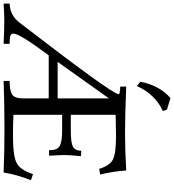

<svg xmlns="http://www.w3.org/2000/svg" viewBox="10 -1020 988 1091"><g transform="rotate(90 504.5 -474.0)"><path d="M517.6 -307.1V-598.6L310.1 -307.1ZM939 0Q814.9 -4.9 696.8 -4.9Q516.6 -4.4 418.5 0V-34.2Q474.1 -34.2 495.8 -48.6Q517.6 -63 517.6 -110.8V-256.3H272.9Q149.4 -90.3 149.4 -56.6Q149.4 -47.4 156.5 -40.8Q163.6 -34.2 207.5 -34.2V0Q127.9 -3.9 78.1 -3.9Q38.1 -3.9 -21 0V-34.2Q45.4 -36.6 85.9 -88.9Q488.3 -610.4 494.1 -653.8Q494.1 -661.6 450.7 -662.6V-696.8Q616.7 -689.9 712.4 -689.9Q816.4 -689.9 927.2 -696.8Q932.1 -622.6 950.2 -548.8L918 -543Q899.9 -603.5 865 -621.1Q830.1 -638.7 734.4 -638.7L610.8 -636.7V-381.8H702.1Q765.6 -381.8 789.8 -392.8Q814 -403.8 815.4 -441.4L846.2 -439.5Q839.4 -379.9 839.4 -346.2Q839.4 -327.1 843.3 -258.8L812 -257.8V-261.7Q812 -308.1 784.9 -320.3Q757.8 -332.5 703.6 -332.5H610.8V-55.7Q669.4 -53.2 732.4 -53.2Q838.4 -53.2 880.6 -72Q922.9 -90.8 948.2 -167L982.4 -155.3Q949.7 -71.8 939 0ZM447.3 -757.3 422.9 -777.3Q443.4 -884.8 515.6 -948.2L581.5 -928.2L589.4 -904.8Q494.6 -861.8 447.3 -757.3Z"/></g></svg>

Font: Kelvinch
Style: Regular
Weight: 400
Designer: Paul James MIller
Foundry: High-Logic / Made with FontCreator
Version: Version 3.30 September 23, 2016